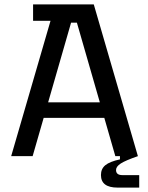

<svg xmlns="http://www.w3.org/2000/svg" viewBox="-20 -710 671 873"><path d="M30.8 0 231.4 -690H406.4L607 0H504.4L329.6 -607H303.2L128.4 0ZM140 -174 149.2 -244.8H483L492 -174ZM130.4 -615.4V-690H286.2V-615.4ZM514.6 143Q439 143 439 85.8Q439 57.6 458.9 41.2Q478.8 24.8 525.4 14.6V-14.4L607 0Q550.8 19.4 529.2 33.3Q507.6 47.2 507.6 63Q507.6 86.2 536.2 86.2H613V143Z"/></svg>

Font: Mozilla Headline ExtraLight
Style: Regular
Weight: 200
Designer: Studio DRAMA
Foundry: Studio DRAMA
Version: Version 1.000